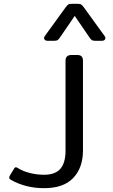

<svg xmlns="http://www.w3.org/2000/svg" viewBox="-20 -967 588 1002"><path d="M210 -768Q210 -774 214 -779L322 -928Q331 -940 336 -943.5Q341 -947 353 -947H387Q399 -947 404 -943.5Q409 -940 418 -928L526 -779Q530 -774 530 -768Q530 -762 525 -758Q520 -754 512 -754H479Q465 -754 459 -758Q453 -762 446 -773L370 -884L294 -773Q287 -762 281 -758Q275 -754 261 -754H228Q220 -754 215 -758Q210 -762 210 -768ZM36 -29Q28 -34 28 -40Q28 -44 31 -50L53 -86Q57 -94 63 -94Q68 -94 73 -90Q98 -74 134.5 -64.5Q171 -55 210 -55Q268 -55 295 -86Q322 -117 322 -181V-650Q322 -680 353 -680H383Q399 -680 406 -672.5Q413 -665 413 -650V-182Q413 -92 362.5 -38.5Q312 15 210 15Q113 15 36 -29Z"/></svg>

Font: Mitr Light
Style: Regular
Weight: 300
Designer: Thanarat Vachiruckul
Foundry: Cadson Demak
Version: Version 1.002